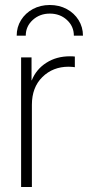

<svg xmlns="http://www.w3.org/2000/svg" viewBox="-20 -744 350 764"><path d="M64 0V-515.6H105.5V-424.3H106.4Q124 -468.3 164.3 -494.1Q204.6 -520 258.3 -520Q264.6 -520 268.8 -519.8Q272.9 -519.5 277.8 -519V-476.6Q273.9 -477.1 267.8 -477.8Q261.7 -478.5 252.9 -478.5Q190.4 -478.5 148.7 -437.5Q106.9 -396.5 106.9 -327.1V0ZM178.2 -724.1Q215.8 -724.1 245.6 -708Q275.4 -691.9 292.7 -664.1Q310.1 -636.2 310.1 -602.1H273.9Q273.9 -639.2 246.3 -664.6Q218.8 -689.9 178.2 -689.9Q138.2 -689.9 110.4 -664.6Q82.5 -639.2 82.5 -602.1H46.4Q46.4 -636.2 63.7 -664.1Q81.1 -691.9 110.8 -708Q140.6 -724.1 178.2 -724.1Z"/></svg>

Font: Inter Display ExtraLight
Style: Regular
Weight: 200
Designer: Rasmus Andersson
Foundry: rsms
Version: Version 4.000;git-a52131595